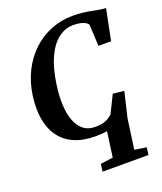

<svg xmlns="http://www.w3.org/2000/svg" viewBox="-174 -863 1022 1209"><g transform="rotate(-20 337.0 -258.5)"><path d="M300.5 235.5 307.5 185.5 391 174 414.5 5.5Q399.5 8 380.5 9.5Q361.5 11 337 11Q252.5 11 193 -15.8Q133.5 -42.5 98 -92.2Q62.5 -142 51 -211Q39.5 -280 51 -364.5Q64 -453.5 100 -524.8Q136 -596 190.8 -646.8Q245.5 -697.5 313.8 -724.5Q382 -751.5 458.5 -751.5Q496 -751.5 525.5 -748Q555 -744.5 580 -739.5Q605 -734.5 627.8 -730.5Q650.5 -726.5 674 -725.5L632 -518H547.5L540 -662.5Q535.5 -671 523.2 -678.5Q511 -686 491 -690.8Q471 -695.5 442.5 -695.5Q388 -695.5 342 -660.5Q296 -625.5 263.5 -555.5Q231 -485.5 216 -379.5Q206 -310.5 208.2 -249.5Q210.5 -188.5 227 -142.8Q243.5 -97 275.2 -71Q307 -45 355.5 -45Q387 -45 409 -51Q431 -57 445.8 -66.8Q460.5 -76.5 471 -86.5L529 -204L603.5 -196L563.5 -27L535.5 174L615 186.5L608 235.5Z"/></g></svg>

Font: Merriweather 48pt
Style: Bold Italic
Weight: 700
Italic angle: -7.8°
Version: Version 2.101